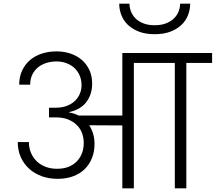

<svg xmlns="http://www.w3.org/2000/svg" viewBox="-20 -1030 1180 1050"><path d="M285 -441Q321 -441 348 -452Q375 -463 392 -480.5Q409 -498 417.5 -519.5Q426 -541 426 -563Q426 -594 415 -618.5Q404 -643 385.5 -659.5Q367 -676 342 -685Q317 -694 289 -694Q259 -694 232.5 -685.5Q206 -677 186.5 -660.5Q167 -644 156 -620.5Q145 -597 145 -567H85Q85 -609 100.5 -643Q116 -677 143 -700.5Q170 -724 207.5 -736.5Q245 -749 289 -749Q331 -749 367 -736.5Q403 -724 429 -701Q455 -678 469.5 -645.5Q484 -613 484 -573Q484 -515 453 -473Q422 -431 358 -417V-415Q387 -410 410 -398H649V-740H1140V-686H999V0H936V-686H712V0H649V-344L468 -345Q497 -299 497 -243Q497 -200 482.5 -164.5Q468 -129 442 -104Q416 -79 378.5 -65.5Q341 -52 296 -52Q248 -52 208 -66.5Q168 -81 139 -107.5Q110 -134 93.5 -171Q77 -208 77 -253H138Q138 -221 149.5 -194Q161 -167 181.5 -147.5Q202 -128 230 -117.5Q258 -107 292 -107Q360 -107 399 -146.5Q438 -186 438 -249Q438 -274 429.5 -299.5Q421 -325 401 -345H400L399 -347Q381 -365 353 -376.5Q325 -388 285 -388H248V-441ZM826 -843Q775 -843 738.5 -857.5Q702 -872 678.5 -895Q655 -918 643.5 -948Q632 -978 632 -1010H688Q688 -989 696 -968Q704 -947 720.5 -930Q737 -913 763.5 -902.5Q790 -892 826 -892Q862 -892 888.5 -902.5Q915 -913 932 -930Q949 -947 957 -968Q965 -989 965 -1010H1020Q1020 -978 1008.5 -948Q997 -918 973.5 -895Q950 -872 913.5 -857.5Q877 -843 826 -843Z"/></svg>

Font: SVN-Poppins Light
Style: Regular
Weight: 300
Designer: Ninad Kale (Devanagari), Jonny Pinhorn (Latin)
Foundry: Indian Type Foundry
Version: Version 3.002 2017; ttfautohint (v1.8.3)